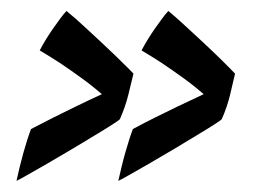

<svg xmlns="http://www.w3.org/2000/svg" viewBox="-20 -344 504 347"><path d="M220.2 -110.8Q238.3 -120.6 258.8 -130.9Q276.4 -139.6 299.6 -150.9Q322.8 -162.1 348.1 -173.8Q329.6 -189.9 309.8 -204.1Q290 -218.3 273.4 -229.5Q253.9 -242.2 235.8 -252.9Q240.7 -262.2 246.8 -272.2Q252.9 -282.2 259.5 -291.7Q266.1 -301.3 272.5 -309.8Q278.8 -318.4 284.2 -324.2Q294.4 -315.9 311.5 -300.3Q328.6 -284.7 346.7 -267.8Q364.7 -251 380.6 -235.4Q396.5 -219.7 404.8 -210.9Q400.9 -194.3 395.8 -172.6Q390.6 -150.9 380.9 -128.9Q380.4 -127.4 367.4 -119.1Q354.5 -110.8 334.7 -98.9Q314.9 -86.9 292 -73.2Q269 -59.6 248.3 -47.6Q227.5 -35.6 212.4 -27.1Q197.3 -18.6 193.8 -17.1Q196.3 -28.3 199.5 -41.5Q202.6 -54.7 206.3 -67.6Q210 -80.6 213.6 -92Q217.3 -103.5 220.2 -110.8ZM36.1 -110.8Q54.7 -120.6 75.2 -130.9Q92.8 -139.6 115.7 -150.9Q138.7 -162.1 164.1 -173.8Q145.5 -189.9 125.7 -204.1Q106 -218.3 89.4 -229.5Q69.8 -242.2 51.8 -252.9Q56.6 -262.2 62.7 -272.2Q68.8 -282.2 75.4 -291.7Q82 -301.3 88.4 -309.8Q94.7 -318.4 100.1 -324.2Q106.9 -318.8 117.2 -309.8Q127.4 -300.8 138.9 -290Q150.4 -279.3 162.8 -267.8Q175.3 -256.3 186.3 -245.6Q197.3 -234.9 206.5 -225.8Q215.8 -216.8 221.2 -210.9Q217.3 -194.3 211.9 -172.6Q206.5 -150.9 196.8 -128.9Q196.3 -127.4 183.3 -119.1Q170.4 -110.8 150.6 -98.9Q130.9 -86.9 107.9 -73.2Q85 -59.6 64.2 -47.6Q43.5 -35.6 28.3 -27.1Q13.2 -18.6 9.8 -17.1Q12.2 -28.3 15.4 -41.5Q18.6 -54.7 22.2 -67.6Q25.9 -80.6 29.5 -92Q33.2 -103.5 36.1 -110.8Z"/></svg>

Font: Yesteryear
Style: Regular
Weight: 400
Designer: Astigmatic (AOETI)
Foundry: Astigmatic (AOETI)
Version: Version 1.000